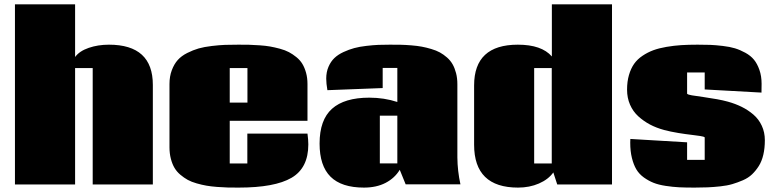

<svg xmlns="http://www.w3.org/2000/svg" viewBox="-20 -855 3590 890"><path d="M484.9 -647.9Q688.5 -647.9 688.5 -461.4V0H409.7V-539.6H328.1V0H49.3V-835H328.1V-590.8Q348.1 -618.2 391.1 -633.1Q434.1 -647.9 484.9 -647.9Z M1044.9 -379.4H1127V-539.6H1044.9ZM1405.3 -235.8Q1409.2 -206.1 1409.2 -185.5Q1409.2 -76.2 1331.3 -30.8Q1253.4 14.6 1086.4 14.6Q1057.6 14.6 1036.1 14.2Q1014.6 13.7 986.3 11.5Q958 9.3 937 5.6Q916 2 891.8 -4.9Q867.7 -11.7 850.3 -21.2Q833 -30.8 816.2 -44.9Q799.3 -59.1 788.8 -76.9Q778.3 -94.7 772 -119.1Q765.6 -143.6 765.6 -172.4V-465.3Q765.6 -501 776.4 -529.5Q787.1 -558.1 804 -576.9Q820.8 -595.7 847.9 -609.4Q875 -623 900.6 -630.4Q926.3 -637.7 961.4 -641.8Q996.6 -646 1023.2 -647Q1049.8 -647.9 1085.4 -647.9Q1113.3 -647.9 1134.3 -647.5Q1155.3 -647 1183.3 -645Q1211.4 -643.1 1232.2 -639.4Q1252.9 -635.7 1277.3 -629.2Q1301.8 -622.6 1319.3 -613.3Q1336.9 -604 1354 -590.1Q1371.1 -576.2 1381.6 -558.8Q1392.1 -541.5 1398.7 -517.8Q1405.3 -494.1 1405.3 -465.8V-294.9H1044.9V-97.2H1126.5V-235.8Z M1740.7 -318.8V-97.7H1821.8V-318.8ZM2100.1 -125.5Q2100.6 -63 2114.3 -0.5H1860.4L1833 -67.9Q1809.6 -29.3 1767.3 -7.3Q1725.1 14.6 1667 14.6Q1563 14.6 1512.2 -35.9Q1461.4 -86.4 1461.4 -189.5Q1461.4 -299.3 1519 -350.8Q1576.7 -402.3 1691.9 -402.3Q1760.7 -402.3 1821.8 -382.3V-540H1753.9V-446.8L1497.6 -437Q1492.2 -468.3 1492.2 -490.7Q1492.2 -521 1502.7 -545.4Q1513.2 -569.8 1530 -585.9Q1546.9 -602.1 1572.3 -613.8Q1597.7 -625.5 1622.1 -632.1Q1646.5 -638.7 1678.2 -642.3Q1710 -646 1733.9 -647Q1757.8 -647.9 1787.1 -647.9Q1815.4 -647.9 1837.4 -647.5Q1859.4 -647 1886.7 -644.8Q1914.1 -642.6 1935.1 -638.7Q1956.1 -634.8 1979.2 -627.9Q2002.4 -621.1 2019.3 -611.8Q2036.1 -602.5 2052 -588.6Q2067.9 -574.7 2077.9 -557.1Q2087.9 -539.6 2094 -516.1Q2100.1 -492.7 2100.1 -464.8Z M2537.6 -539.6H2456.1V-97.2H2537.6ZM2380.4 -647.9Q2490.7 -647.9 2538.1 -593.3V-835H2816.9V0H2563L2544.9 -55.7Q2522 -23.4 2478.3 -4.4Q2434.6 14.6 2381.3 14.6Q2177.7 14.6 2177.7 -184.1V-459Q2177.7 -647.9 2380.4 -647.9Z M3246.6 -217.8H3247.1Q3243.2 -222.2 3225.6 -224.6Q3216.3 -226.1 3193.1 -229Q3169.9 -231.9 3157 -233.6Q3144 -235.4 3124.8 -238.5Q3105.5 -241.7 3089.4 -245.1Q3073.2 -248.5 3058.6 -252.4Q3022.5 -262.2 2992.9 -277.8Q2963.4 -293.5 2938.7 -315.9Q2914.1 -338.4 2900.4 -369.9Q2886.7 -401.4 2886.7 -439.5Q2886.7 -477.1 2895.5 -507.3Q2904.3 -537.6 2919.4 -559.1Q2934.6 -580.6 2958.3 -596.4Q2981.9 -612.3 3008.3 -622.1Q3034.7 -631.8 3069.3 -637.7Q3104 -643.6 3137.7 -645.8Q3171.4 -647.9 3213.4 -647.9Q3247.6 -647.9 3272.2 -647Q3296.9 -646 3330.1 -642.1Q3363.3 -638.2 3386.7 -631.1Q3410.2 -624 3435.1 -610.4Q3460 -596.7 3475.1 -578.1Q3490.2 -559.6 3500.2 -531Q3510.3 -502.4 3510.3 -466.8Q3510.3 -433.1 3509.8 -425.8L3246.6 -440.4V-519H3165V-420.4Q3169.4 -416 3187 -413.1Q3200.2 -411.1 3238.8 -405.5Q3277.3 -399.9 3304.2 -395Q3331.1 -390.1 3354 -383.8Q3389.2 -374 3418.2 -359.6Q3447.3 -345.2 3472.2 -324Q3497.1 -302.7 3511.2 -272.2Q3525.4 -241.7 3525.4 -205.1Q3525.4 -168 3518.3 -137.7Q3511.2 -107.4 3497.3 -85.4Q3483.4 -63.5 3466.1 -46.9Q3448.7 -30.3 3423.8 -19.5Q3398.9 -8.8 3375 -1.7Q3351.1 5.4 3319.3 8.8Q3287.6 12.2 3260.7 13.4Q3233.9 14.6 3199.2 14.6Q3158.2 14.6 3128.4 13.2Q3098.6 11.7 3065.4 6.6Q3032.2 1.5 3009.5 -7.6Q2986.8 -16.6 2964.8 -32.2Q2942.9 -47.9 2929.9 -69.6Q2917 -91.3 2909.2 -122.6Q2901.4 -153.8 2901.4 -193.8Q2901.4 -205.1 2901.9 -210.9L3165 -195.3V-113.8H3246.6Z"/></svg>

Font: Coda
Style: Heavy
Weight: 800
Version: Version 2.000; ttfautohint (v0.8) -r 50 -G 200 -x